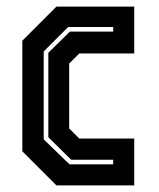

<svg xmlns="http://www.w3.org/2000/svg" viewBox="-20 -560 480 580"><path d="M150.5 0 47.5 -103V-437L150.5 -540H385.5V-398.5H219.5L189 -368V-172L219.5 -141.5H385.5V0ZM190 -63.5H322V-77.5H195L126 -145.5V-400.5L191 -464.5H322V-478.5H186L112 -404.5V-139Z"/></svg>

Font: Tourney Condensed Regular
Style: Bold
Weight: 700
Width: 3
Designer: Tyler Finck
Foundry: Etcetera Type Co
Version: Version 1.010; ttfautohint (v1.8.3)